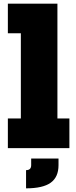

<svg xmlns="http://www.w3.org/2000/svg" viewBox="-20 -810 418 1050"><path d="M294 -162H359.5V0H23V-162H94V-628H23V-790H294ZM150.5 57H300V93Q300 158.5 257.2 189.2Q214.5 220 122.5 220V120.5Q136.5 120.5 143.5 113.8Q150.5 107 150.5 93Z"/></svg>

Font: Hepta Slab ExtraLight ExtraBold
Style: Regular
Weight: 800
Version: Version 1.102